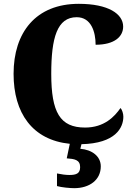

<svg xmlns="http://www.w3.org/2000/svg" viewBox="-20 -744 705 1004"><path d="M368 240C448 240 507 197 507 126C507 73 461 39 400 34L406 10C584 6 625 -76 625 -134C625 -149 619 -170 610 -179C579 -134 525 -77 425 -77C294 -77 248 -156 248 -358C248 -547 279 -654 381 -654C457 -654 480 -577 480 -510C578 -510 624 -552 624 -605C624 -671 547 -724 392 -724C167 -724 51 -574 51 -358C51 -153 149 -12 345 8L329 84C369 87 399 91 399 130C399 164 378 171 342 171C325 171 301 168 278 163V229C301 236 348 240 368 240Z"/></svg>

Font: Noto Serif Tamil SemiCondensed Black
Style: Regular
Weight: 900
Width: 4
Designer: Indian Type Foundry, Tom Grace, and the Monotype Design Team
Foundry: Monotype Imaging Inc.
Version: Version 2.004